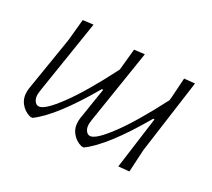

<svg xmlns="http://www.w3.org/2000/svg" viewBox="-98 -630 891 807"><g transform="rotate(30 347.5 -226.0)"><path d="M152 -460 97 -110 95 -92Q94 -72 102.5 -59.5Q111 -47 123 -47Q151 -47 210 -127.5Q269 -208 342 -352L352 -454L401 -460L346 -110L344 -92Q343 -72 351.5 -59.5Q360 -47 372 -47Q399 -47 457 -125.5Q515 -204 587 -344L589 -360L595 -454L645 -459L597 -108L591 -1L540 4L573 -243H567Q456 -51 374 8H363Q334 0 316 -23Q298 -46 299 -78L300 -91L324 -243H318Q207 -51 125 8H114Q85 0 67 -23Q49 -46 50 -78L51 -91L93 -351L103 -454Z"/></g></svg>

Font: Alegreya Sans SC Light
Style: Italic
Weight: 300
Italic angle: -7°
Designer: Juan Pablo del Peral
Foundry: Huerta Tipografica
Version: Version 2.007